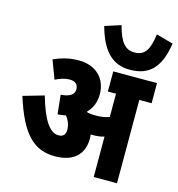

<svg xmlns="http://www.w3.org/2000/svg" viewBox="-127 -1005 1034 1115"><g transform="rotate(15 390.0 -447.5)"><path d="M780 -867 678 -895C666 -800 640 -760 579 -760C523 -760 492 -796 466 -894L370 -863C409 -720 475 -656 578 -656C692 -656 757 -715 780 -867ZM459 -210C459 -218 458 -226 457 -234C462 -234 466 -234 470 -234C493 -234 516 -236 538 -243V0H678V-501H752V-622H489V-501H538V-361C511 -351 486 -348 457 -348C438 -348 422 -349 407 -352C405 -354 403 -356 402 -357C431 -386 448 -424 448 -473C448 -565 386 -632 280 -632C219 -632 173 -617 130 -598L172 -487C201 -502 230 -511 257 -511C290 -511 309 -495 309 -466C309 -435 285 -416 229 -412L241 -297C258 -298 275 -301 290 -304C308 -281 319 -255 319 -223C319 -198 306 -181 278 -181C223 -181 180 -248 141 -384L16 -348C85 -127 166 -58 289 -58C398 -58 459 -113 459 -210Z"/></g></svg>

Font: Noto Sans Devanagari UI Condensed ExtraBold
Style: Regular
Weight: 800
Width: 3
Designer: Jelle Bosma - Monotype Design Team
Foundry: Monotype Imaging Inc.
Version: Version 2.004